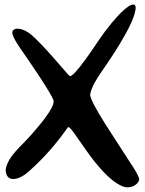

<svg xmlns="http://www.w3.org/2000/svg" viewBox="-20 -781 635 841"><path d="M574 -752C566 -787 490 -719 410 -601C401 -588 303 -438 285 -448C277 -453 167 -589 113 -632C89 -651 56 -663 39 -650C28 -641 34 -621 67 -572C97 -529 214 -360 215 -338C216 -304 150 -229 119 -193C69 -136 15 -97 5 -39C4 17 56 14 105 -29C179 -95 228 -154 277 -223C292 -243 401 -16 514 34C557 53 595 19 589 -1C575 -36 553 -63 534 -94C506 -140 370 -336 375 -368C380 -398 406 -441 427 -470C434 -481 580 -684 574 -752Z"/></svg>

Font: Carybe
Style: Regular
Weight: 400
Designer: Genilson Lima Santos
Foundry: Genilson Lima Santos
Version: Version 1.010;PS 001.010;hotconv 1.0.70;makeotf.lib2.5.58329